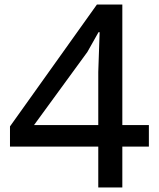

<svg xmlns="http://www.w3.org/2000/svg" viewBox="-20 -826 700 846"><path d="M413 0V-180H24V-269L407 -806H519V-275H636V-180H519V0ZM130 -275H413V-509L419 -684H414L365 -597Z"/></svg>

Font: Menbere
Style: Regular
Weight: 400
Designer: Aleme Tadesse
Foundry: Sorkin Type Co
Version: Version 1.000